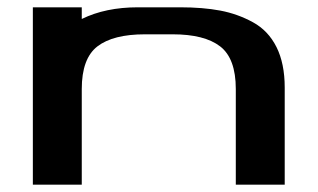

<svg xmlns="http://www.w3.org/2000/svg" viewBox="-20 -506 870 526"><path d="M626 0V-262Q626 -346 583 -379Q540 -412 453 -412H377Q290 -412 247 -379Q204 -346 204 -262V0H70V-486H204V-454Q269 -486 358 -486H473Q536 -486 583.5 -477Q631 -468 673 -445Q715 -422 737.5 -377Q760 -332 760 -266V0Z"/></svg>

Font: Aneo
Style: Regular
Weight: 400
Designer: Anastasios Pappas
Foundry: Anastasios Pappas
Version: Version 1.000